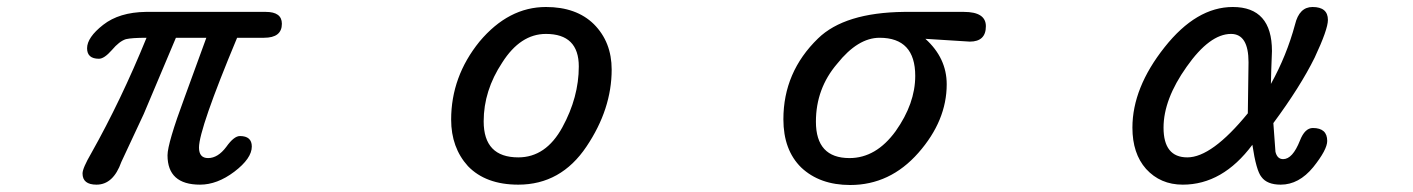

<svg xmlns="http://www.w3.org/2000/svg" viewBox="-20 -507 4040 549"><path d="M216 -11Q216 -26 241 -69Q326 -220 399 -399Q357 -399 340 -395Q321 -389 300 -364Q278 -339 263 -339Q229 -339 229 -369Q229 -400 275 -436Q321 -472 397 -473H740Q786 -473 786 -439Q786 -399 735 -399H658Q549 -138 549 -85Q549 -55 575 -55Q603 -55 627 -87Q649 -118 666 -118Q700 -118 700 -88Q700 -54 650 -16Q601 21 552 21Q459 21 459 -63Q459 -97 508 -229L570 -399H483L391 -181L327 -44Q304 21 256 21Q216 21 216 -11Z M1318 -32Q1270 -85 1270 -165Q1270 -288 1351 -388Q1434 -487 1541 -487Q1628 -487 1678 -438Q1729 -387 1729 -308Q1729 -195 1657 -88Q1584 21 1462 21Q1369 21 1318 -32ZM1462 -57Q1541 -57 1588 -143Q1635 -229 1635 -317Q1635 -410 1541 -410Q1468 -410 1416 -328Q1363 -248 1363 -160Q1363 -57 1462 -57Z M2271 -28Q2220 -78 2220 -166Q2220 -301 2319 -397Q2395 -471 2565 -473H2736Q2799 -473 2799 -432Q2799 -388 2753 -388L2626 -396Q2687 -341 2687 -266Q2687 -162 2606 -70Q2525 22 2411 22Q2324 22 2271 -28ZM2409 -55Q2485 -55 2541 -132Q2597 -211 2597 -290Q2597 -399 2495 -399Q2433 -399 2374 -325Q2313 -254 2313 -159Q2313 -55 2409 -55Z M3257 -24Q3218 -68 3218 -142Q3218 -256 3310 -372Q3401 -487 3505 -487Q3617 -487 3617 -361L3615 -307L3614 -267Q3659 -348 3683 -437Q3695 -487 3733 -487Q3777 -487 3777 -450Q3777 -423 3739 -342Q3698 -259 3621 -155L3627 -73Q3632 -52 3649 -52Q3676 -52 3697 -105Q3711 -141 3734 -141Q3775 -141 3775 -104Q3775 -79 3735 -29Q3694 21 3642 21Q3603 21 3587 -1Q3572 -19 3561 -93Q3476 21 3362 21Q3298 21 3257 -24ZM3375 -57Q3445 -57 3548 -183L3550 -329Q3550 -410 3500 -410Q3439 -410 3373 -316Q3307 -223 3307 -142Q3307 -57 3375 -57Z"/></svg>

Font: 寒蝉全圆体
Style: Regular
Weight: 400
Designer: Warren2060
      Designed by Motoya company      

      [Varela Round]
      Joe Prince(Latin component); Avraham Cornf
Foundry: ChillType
Version: Version 3.200